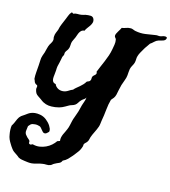

<svg xmlns="http://www.w3.org/2000/svg" viewBox="-230 -876 1299 1463"><g transform="rotate(15 420.0 -144.5)"><path d="M455.1 -345.7Q463.9 -368.2 474.1 -391.6Q484.4 -415 494.6 -439.5Q504.9 -463.9 513.7 -489.7Q522.5 -515.6 527.3 -543Q530.3 -559.6 533.7 -580.1Q537.1 -600.6 533.2 -620.1Q532.2 -626 525.9 -632.3Q519.5 -638.7 519.5 -647.5Q519.5 -655.3 523.9 -664.6Q528.3 -673.8 534.2 -683.6Q540 -693.4 545.4 -702.1Q550.8 -710.9 553.7 -717.8Q569.3 -719.7 585.9 -726.1Q602.5 -732.4 619.1 -732.4Q629.9 -733.4 640.6 -728.5Q651.4 -723.6 661.1 -721.7Q702.1 -713.9 739.3 -719.2Q776.4 -724.6 817.4 -731.4Q827.1 -733.4 836.4 -731.9Q845.7 -730.5 855.5 -732.4Q861.3 -733.4 867.2 -735.8Q873 -738.3 879.4 -739.7Q885.7 -741.2 892.6 -740.7Q899.4 -740.2 906.2 -734.4Q905.3 -722.7 899.9 -716.8Q894.5 -710.9 886.2 -707.5Q877.9 -704.1 868.2 -702.1Q858.4 -700.2 849.6 -697.3Q832 -691.4 818.8 -678.2Q805.7 -665 793 -657.2Q784.2 -642.6 773.9 -629.4Q763.7 -616.2 755.9 -601.6Q748 -587.9 739.3 -572.8Q730.5 -557.6 725.6 -541Q721.7 -528.3 721.7 -515.6Q721.7 -502.9 718.8 -489.3Q714.8 -474.6 706.5 -460.9Q698.2 -447.3 694.3 -430.7Q692.4 -418 691.4 -405.8Q690.4 -393.6 689.5 -379.9Q687.5 -359.4 679.2 -338.9Q670.9 -318.4 664.1 -295.9Q658.2 -273.4 654.3 -253.9Q650.4 -234.4 646.5 -215.8Q641.6 -198.2 634.3 -188.5Q627 -178.7 616.2 -167Q605.5 -129.9 601.1 -84Q596.7 -38.1 588.9 3.9Q586.9 17.6 585.4 30.8Q584 43.9 580.1 54.7Q571.3 79.1 559.1 103Q546.9 127 539.1 149.4Q536.1 158.2 534.7 167Q533.2 175.8 528.3 183.6Q523.4 192.4 515.6 198.7Q507.8 205.1 503.9 212.9Q502 217.8 502.4 222.7Q502.9 227.5 501 232.4Q493.2 258.8 478 278.8Q462.9 298.8 447.3 318.4Q432.6 335.9 417.5 351.1Q402.3 366.2 380.9 376Q374 393.6 358.9 399.4Q343.8 405.3 326.2 415Q318.4 418.9 312 424.8Q305.7 430.7 299.8 432.6Q286.1 438.5 269 437.5Q252 436.5 236.3 439.5Q215.8 442.4 196.3 448.7Q176.8 455.1 157.2 457Q142.6 458 128.9 456.5Q115.2 455.1 101.6 453.1Q89.8 451.2 77.6 449.2Q65.4 447.3 50.8 439.5Q45.9 435.5 41.5 431.6Q37.1 427.7 32.2 424.8Q18.6 416 6.8 407.7Q-4.9 399.4 -15.6 383.8Q-20.5 377.9 -24.9 370.6Q-29.3 363.3 -34.2 355.5Q-43.9 340.8 -51.3 324.2Q-58.6 307.6 -61.5 286.1Q-64.5 271.5 -65.4 251.5Q-66.4 231.4 -63.5 217.8Q-61.5 212.9 -57.6 208Q-53.7 203.1 -50.8 195.3Q-43.9 178.7 -35.6 160.6Q-27.3 142.6 -13.7 130.9Q-8.8 127 -2.4 123Q3.9 119.1 10.7 114.3Q20.5 107.4 30.3 100.1Q40 92.8 53.2 87.4Q66.4 82 83.5 80.1Q100.6 78.1 124 82Q152.3 86.9 175.3 105Q198.2 123 211.9 144.5Q217.8 154.3 222.7 165.5Q227.5 176.8 224.6 190.4Q219.7 195.3 210.4 203.6Q201.2 211.9 189.5 210Q183.6 209 178.2 203.6Q172.9 198.2 167.5 191.4Q162.1 184.6 156.2 177.7Q150.4 170.9 143.6 168Q135.7 165 125 163.6Q114.3 162.1 106.4 163.1Q93.8 164.1 86.9 166Q80.1 168 75.7 170.9Q71.3 173.8 67.9 178.7Q64.5 183.6 57.6 190.4Q55.7 209 53.2 225.1Q50.8 241.2 58.6 254.9Q62.5 260.7 67.4 265.6Q72.3 270.5 77.1 276.4Q82 281.2 88.4 286.1Q94.7 291 96.7 295.9Q99.6 301.8 98.1 307.6Q96.7 313.5 102.5 318.4Q110.4 323.2 116.7 319.8Q123 316.4 127.9 314.5Q156.2 322.3 182.6 318.4Q209 314.5 231.9 303.7Q254.9 293 272.9 276.9Q291 260.7 302.7 243.2Q307.6 241.2 313 239.7Q318.4 238.3 322.3 236.3Q320.3 220.7 323.2 207.5Q326.2 194.3 331.5 182.1Q336.9 169.9 342.8 158.7Q348.6 147.5 353.5 134.8Q360.4 119.1 364.3 100.6Q368.2 82 372.1 65.4Q376 48.8 382.3 33.2Q388.7 17.6 393.6 1Q400.4 -16.6 404.3 -34.2Q408.2 -51.8 413.1 -69.3Q418 -85.9 424.3 -102.5Q430.7 -119.1 431.6 -135.7Q426.8 -125 417.5 -119.6Q408.2 -114.3 399.4 -105.5Q388.7 -94.7 381.3 -82Q374 -69.3 363.3 -61.5Q353.5 -54.7 339.4 -50.8Q325.2 -46.9 314.5 -40Q292 -26.4 272.5 -17.1Q252.9 -7.8 219.7 -2.9Q190.4 1 168.5 -1.5Q146.5 -3.9 124 -15.6Q113.3 -21.5 98.6 -33.2Q86.9 -42 74.7 -49.3Q62.5 -56.6 54.7 -68.4Q51.8 -73.2 48.8 -82Q45.9 -90.8 44.9 -96.7Q43.9 -104.5 45.9 -111.8Q47.9 -119.1 45.9 -125Q43.9 -129.9 38.6 -131.3Q33.2 -132.8 28.3 -137.7Q20.5 -145.5 18.6 -153.8Q16.6 -162.1 11.7 -169.9Q9.8 -196.3 12.2 -222.7Q14.6 -249 16.6 -279.3Q18.6 -298.8 18.6 -318.4Q18.6 -337.9 25.4 -357.4Q28.3 -367.2 32.2 -376.5Q36.1 -385.7 38.1 -396.5Q41 -407.2 43.5 -417.5Q45.9 -427.7 48.8 -436.5Q53.7 -451.2 63 -464.8Q72.3 -478.5 74.2 -492.2Q75.2 -500 73.2 -506.8Q71.3 -513.7 72.3 -521.5Q73.2 -538.1 78.6 -550.8Q84 -563.5 89.8 -578.1Q94.7 -603.5 104 -625Q113.3 -646.5 122.1 -668Q129.9 -684.6 135.7 -701.7Q141.6 -718.8 154.3 -732.4Q161.1 -734.4 164.1 -729.5Q167 -724.6 171.9 -727.5Q185.5 -733.4 200.2 -732.9Q214.8 -732.4 230.5 -734.4Q238.3 -735.4 245.6 -737.8Q252.9 -740.2 260.7 -742.2Q281.2 -746.1 300.8 -745.6Q320.3 -745.1 328.1 -726.6Q334 -710.9 329.6 -697.3Q325.2 -683.6 316.9 -671.4Q308.6 -659.2 299.3 -647.5Q290 -635.7 286.1 -624Q272.5 -623 264.6 -617.2Q256.8 -611.3 251 -602.1Q245.1 -592.8 241.2 -581.1Q237.3 -569.3 232.4 -556.6Q226.6 -543 220.2 -530.8Q213.9 -518.6 211.9 -506.8Q210 -494.1 210 -482.9Q210 -471.7 205.1 -460.9Q202.1 -452.1 195.3 -443.8Q188.5 -435.5 184.6 -425.8Q182.6 -420.9 183.1 -415Q183.6 -409.2 181.6 -403.3Q179.7 -398.4 177.7 -395Q175.8 -391.6 173.8 -387.7Q170.9 -377 169.4 -364.7Q168 -352.5 164.1 -338.9Q159.2 -322.3 156.7 -308.1Q154.3 -293.9 154.3 -275.4Q153.3 -255.9 150.9 -239.3Q148.4 -222.7 148.9 -209Q149.4 -195.3 155.8 -186Q162.1 -176.8 178.7 -173.8Q184.6 -157.2 202.6 -145.5Q220.7 -133.8 246.1 -135.7Q266.6 -137.7 285.2 -149.9Q303.7 -162.1 317.4 -167Q327.1 -178.7 338.9 -188Q350.6 -197.3 361.8 -207Q373 -216.8 383.3 -227.5Q393.6 -238.3 401.4 -252Q406.2 -255.9 415.5 -258.8Q424.8 -261.7 428.7 -271.5Q431.6 -276.4 431.2 -285.2Q430.7 -293.9 433.6 -300.8Q436.5 -307.6 442.4 -312Q448.2 -316.4 452.6 -321.3Q457 -326.2 458.5 -331.5Q460 -336.9 455.1 -345.7Z"/></g></svg>

Font: Trade Winds
Style: Regular
Weight: 400
Designer: Squid
Foundry: Font Diner, Inc DBA Sideshow
Version: Version 1.000